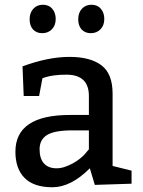

<svg xmlns="http://www.w3.org/2000/svg" viewBox="-20 -780 605 810"><path d="M75 -500Q183 -540 273 -540Q361 -540 408 -504.5Q455 -469 455 -385V-80L535 -60V-5L380 0L359 -70Q279 10 201 10Q123 10 84 -29Q45 -68 45 -140Q45 -295 275 -295H355V-375Q355 -465 260 -465Q206 -465 171 -454L159 -450L145 -375H80ZM355 -230H285Q210 -230 178.5 -210.5Q147 -191 147 -150Q147 -111 165.5 -90.5Q184 -70 219 -70Q236 -70 253.5 -76Q271 -82 287.5 -91Q304 -100 317 -110.5Q330 -121 338 -130L355 -150ZM119 -656Q105 -672 105 -699Q105 -726 120.5 -743Q136 -760 161 -760Q186 -760 200.5 -743Q215 -726 215 -700Q215 -673 199 -656.5Q183 -640 158 -640Q134 -640 119 -656ZM324 -656Q310 -672 310 -699Q310 -726 325.5 -743Q341 -760 366 -760Q391 -760 405.5 -743Q420 -726 420 -700Q420 -673 404 -656.5Q388 -640 363 -640Q339 -640 324 -656Z"/></svg>

Font: Bitter
Style: Regular
Weight: 400
Designer: Sol Matas
Foundry: Sol Matas
Version: Version 1.001